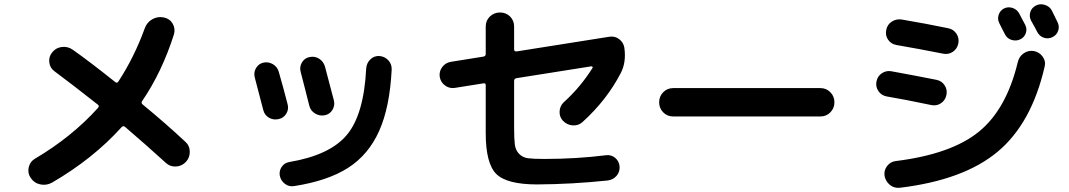

<svg xmlns="http://www.w3.org/2000/svg" viewBox="-20 -842 5040 905"><path d="M225.6 18.6Q199.2 33.2 170.4 27.3Q141.6 21.5 125 -2.9Q109.4 -25.4 115.2 -52.7Q121.1 -80.1 144.5 -93.8Q318.4 -196.3 442.4 -334Q449.2 -342.8 441.4 -348.6Q321.3 -443.4 238.3 -504.9Q215.8 -520.5 212.4 -547.4Q209 -574.2 225.6 -594.7Q243.2 -617.2 271.5 -620.6Q299.8 -624 323.2 -607.4Q402.3 -551.8 523.4 -455.1Q532.2 -448.2 538.1 -458Q612.3 -571.3 662.1 -708Q671.9 -736.3 697.3 -751Q722.7 -765.6 752 -759.8Q780.3 -753.9 793.9 -730.5Q807.6 -707 799.8 -679.7Q743.2 -502 650.4 -366.2Q643.6 -357.4 652.3 -349.6Q761.7 -259.8 852.5 -174.8Q874 -156.2 874.5 -127.4Q875 -98.6 856 -78.6Q836.9 -58.6 809.1 -57.1Q781.2 -55.7 760.7 -75.2Q672.9 -155.3 569.3 -244.1Q560.5 -251 552.7 -242.2Q418.9 -93.8 225.6 18.6Z M1767.6 -578.1Q1793 -576.2 1810.1 -558.1Q1827.1 -540 1826.2 -514.6Q1817.4 -336.9 1767.1 -224.6Q1716.8 -112.3 1620.6 -50.8Q1524.4 10.7 1366.2 35.2Q1341.8 39.1 1322.8 24.4Q1303.7 9.8 1298.8 -13.7Q1294.9 -36.1 1307.6 -55.2Q1320.3 -74.2 1342.8 -78.1Q1535.2 -110.4 1615.2 -206.5Q1695.3 -302.7 1706.1 -519.5Q1708 -544.9 1725.6 -562Q1743.2 -579.1 1767.6 -578.1ZM1220.7 -324.2Q1210 -367.2 1180.7 -477.5Q1174.8 -501 1187 -521.5Q1199.2 -542 1222.2 -546.9Q1245.1 -551.8 1266.1 -539.6Q1287.1 -527.3 1293.9 -503.9Q1316.4 -425.8 1335.9 -349.6Q1341.8 -326.2 1329.1 -305.7Q1316.4 -285.2 1292 -280.3Q1267.6 -275.4 1247.1 -287.6Q1226.6 -299.8 1220.7 -324.2ZM1397.5 -502Q1390.6 -525.4 1402.8 -546.9Q1415 -568.4 1439.5 -573.2Q1464.8 -578.1 1484.9 -564.9Q1504.9 -551.8 1511.7 -528.3Q1525.4 -477.5 1553.7 -369.1Q1559.6 -345.7 1547.4 -324.7Q1535.2 -303.7 1511.2 -298.8Q1487.3 -293.9 1465.8 -306.6Q1444.3 -319.3 1438 -343.3Q1431.6 -367.2 1418.5 -420.4Q1405.3 -473.6 1397.5 -502Z M2124 -427.7Q2097.7 -423.8 2077.1 -439.5Q2056.6 -455.1 2052.7 -480Q2048.8 -504.9 2064.5 -525.9Q2080.1 -546.9 2106.4 -550.8L2258.8 -575.2Q2269.5 -577.1 2269.5 -587.9V-716.8Q2269.5 -745.1 2289.1 -764.2Q2308.6 -783.2 2336.9 -783.2Q2365.2 -783.2 2384.3 -764.2Q2403.3 -745.1 2403.3 -716.8V-609.4Q2403.3 -598.6 2415 -599.6L2852.5 -668.9Q2878.9 -672.9 2898.9 -657.2Q2918.9 -641.6 2922.9 -617.2Q2932.6 -548.8 2906.2 -498Q2840.8 -371.1 2725.6 -266.6Q2706.1 -249 2679.2 -251Q2652.3 -252.9 2632.8 -273.4Q2616.2 -292 2617.7 -317.4Q2619.1 -342.8 2637.7 -360.4Q2715.8 -430.7 2773.4 -522.5Q2774.4 -525.4 2772 -527.8Q2769.5 -530.3 2766.6 -529.3L2415 -473.6Q2403.3 -471.7 2403.3 -460.9V-242.2Q2403.3 -187.5 2406.7 -160.6Q2410.2 -133.8 2426.8 -116.7Q2443.4 -99.6 2468.3 -96.2Q2493.2 -92.8 2544.9 -92.8Q2697.3 -92.8 2836.9 -110.4Q2861.3 -113.3 2879.9 -97.7Q2898.4 -82 2900.4 -57.6Q2902.3 -31.2 2885.7 -12.7Q2869.1 5.9 2843.8 8.8Q2675.8 26.4 2511.7 27.3Q2369.1 27.3 2319.3 -22Q2269.5 -71.3 2269.5 -214.8V-440.4Q2269.5 -451.2 2258.8 -449.2Z M3153.3 -293Q3125 -293 3106 -312.5Q3086.9 -332 3086.9 -359.9Q3086.9 -387.7 3106 -407.2Q3125 -426.8 3153.3 -426.8H3846.7Q3875 -426.8 3894 -407.2Q3913.1 -387.7 3913.1 -359.9Q3913.1 -332 3894 -312.5Q3875 -293 3846.7 -293Z M4852.5 -601.6Q4878.9 -596.7 4894.5 -575.2Q4910.2 -553.7 4904.3 -529.3Q4842.8 -260.7 4682.6 -127Q4522.5 6.8 4221.7 43Q4194.3 45.9 4174.3 29.3Q4154.3 12.7 4149.4 -12.7Q4145.5 -38.1 4161.1 -59.1Q4176.8 -80.1 4203.1 -83Q4462.9 -115.2 4593.3 -220.7Q4723.6 -326.2 4777.3 -548.8Q4783.2 -575.2 4804.7 -590.3Q4826.2 -605.5 4852.5 -601.6ZM4784.2 -778.3Q4789.1 -769.5 4797.9 -752Q4806.6 -734.4 4812.5 -724.6Q4822.3 -705.1 4814.9 -685.1Q4807.6 -665 4788.1 -656.2Q4769.5 -647.5 4748.5 -653.8Q4727.5 -660.2 4717.8 -678.7Q4712.9 -687.5 4704.1 -705.1Q4695.3 -722.7 4690.4 -732.4Q4680.7 -751 4687 -771.5Q4693.4 -792 4711.9 -801.8Q4731.4 -811.5 4752.4 -804.7Q4773.4 -797.9 4784.2 -778.3ZM4937.5 -793Q4942.4 -783.2 4951.7 -764.2Q4960.9 -745.1 4964.8 -737.3Q4974.6 -717.8 4967.8 -697.3Q4960.9 -676.8 4940.9 -667Q4920.9 -657.2 4900.4 -664.1Q4879.9 -670.9 4869.1 -691.4Q4860.4 -709 4839.8 -745.1Q4830.1 -764.6 4836.4 -785.2Q4842.8 -805.7 4862.8 -815.9Q4882.8 -826.2 4905.3 -818.8Q4927.7 -811.5 4937.5 -793ZM4158.2 -387.7Q4133.8 -392.6 4120.1 -413.1Q4106.4 -433.6 4111.3 -458Q4116.2 -483.4 4137.2 -497.1Q4158.2 -510.7 4182.6 -505.9Q4305.7 -483.4 4393.6 -465.8Q4418.9 -460.9 4432.6 -439.9Q4446.3 -418.9 4440.9 -394Q4435.5 -369.1 4415.5 -355.5Q4395.5 -341.8 4370.1 -346.7Q4245.1 -373 4158.2 -387.7ZM4449.2 -709Q4474.6 -704.1 4488.3 -683.1Q4502 -662.1 4497.1 -637.2Q4492.2 -612.3 4471.7 -598.1Q4451.2 -584 4425.8 -588.9Q4313.5 -611.3 4205.1 -629.9Q4179.7 -634.8 4166 -654.8Q4152.3 -674.8 4157.2 -700.2Q4162.1 -726.6 4183.6 -740.2Q4205.1 -753.9 4230.5 -750Q4345.7 -730.5 4449.2 -709Z"/></svg>

Font: Rounded-X Mgen+ 1m bold
Style: Bold
Weight: 700
Designer: [Source Han Sans]
Ryoko NISHIZUKA  (kana & ideographs); Paul D. Hunt (Latin, Greek & Cyrillic); Wenlong ZHANG  (bopomofo
Version: Version 1.059.20150602